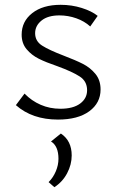

<svg xmlns="http://www.w3.org/2000/svg" viewBox="-20 -491 485 798"><path d="M218 -216Q171 -232 141 -247Q111 -262 90.5 -286.5Q70 -311 70 -347Q70 -402 114 -436.5Q158 -471 232 -471Q278 -471 319.5 -458Q361 -445 386 -425L355 -381Q331 -403 297 -415Q263 -427 227 -427Q179 -427 152.5 -405.5Q126 -384 126 -353Q126 -320 155 -301.5Q184 -283 244 -260Q294 -241 324.5 -225.5Q355 -210 376.5 -184Q398 -158 398 -119Q398 -63 351 -28.5Q304 6 221 6Q114 6 46 -54L82 -102Q111 -72 149 -55.5Q187 -39 231 -39Q284 -39 313 -60.5Q342 -82 342 -116Q342 -153 311.5 -173Q281 -193 218 -216ZM182 266Q201 247 212 221Q223 195 223 169Q223 116 192 97L233 64Q278 94 278 155Q278 193 259 229Q240 265 206 287Z"/></svg>

Font: Ysabeau SC Semilight
Style: Regular
Weight: 300
Designer: Christian Thalmann (Catharsis Fonts)
Version: Version 0.003